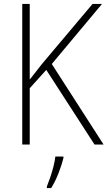

<svg xmlns="http://www.w3.org/2000/svg" viewBox="-20 -734 546 975"><path d="M506 0H460L215 -379L131 -286V0H93V-714H131V-330Q143 -345 158.5 -365Q174 -385 193 -409L450 -714H498L243 -409ZM302 69Q293 105 277 146Q261 187 240 221H218V213Q225 196 234.5 168.5Q244 141 251.5 111.5Q259 82 261 61H302Z"/></svg>

Font: Noto Sans Ethiopic SemiCondensed ExtraLight
Style: Regular
Weight: 200
Width: 4
Designer: Monotype Design Team
Foundry: Monotype Imaging Inc.
Version: Version 2.102; ttfautohint (v1.8.4.7-5d5b)